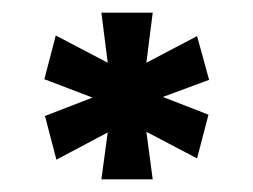

<svg xmlns="http://www.w3.org/2000/svg" viewBox="-20 -770 400 303"><path d="M221 -487H140L150 -561L69 -518L51 -587L126 -616L50 -645L68 -714L150 -671L140 -750H221L211 -671L291 -713L310 -644L237 -617L309 -589L291 -520L211 -562Z"/></svg>

Font: Edgecutting Lite Sharp
Style: Medium
Weight: 500
Designer: RandomMaerks (Nguyen Gia Bao)
Version: Version 1.0